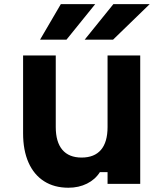

<svg xmlns="http://www.w3.org/2000/svg" viewBox="-20 -878 790 917"><path d="M649.7 0H493.7V-55.9H457.1Q434.8 -20.6 395.4 -1Q356.1 18.6 306.8 18.6Q239.1 18.6 190.6 -12.4Q142 -43.3 116.1 -101.8Q90.3 -160.2 90.3 -241.1V-613.1H246.3V-271.1Q246.3 -200 277.7 -162.7Q309.1 -125.5 369.7 -125.5Q430.8 -125.5 462.3 -162.4Q493.7 -199.3 493.7 -271.1V-613.1H649.7ZM270.6 -858.4H434.8L297.6 -688.7H171.4ZM521.6 -858.4H695.1L520.1 -688.7H384.5Z"/></svg>

Font: Martian Mono Custom sWd Rg
Style: Regular
Weight: 400
Width: 6
Monospace: yes
Designer: Alex Havermale
Foundry: Evil Martians
Version: Version 1.000